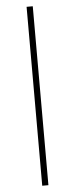

<svg xmlns="http://www.w3.org/2000/svg" viewBox="-60 -791 376 960"><g transform="rotate(-5 127.5 -311.0)"><path d="M143 138V-760H112V138Z"/></g></svg>

Font: IBM Plex Arabic ExtraLight
Style: Regular
Weight: 200
Designer: Mike Abbink, Paul van der Laan, Pieter van Rosmalen, Wael Morcos, Khajak Apelian
Foundry: Bold Monday
Version: Version 1.0